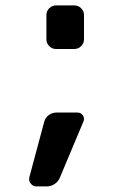

<svg xmlns="http://www.w3.org/2000/svg" viewBox="-20 -585 453 693"><path d="M181.6 -408.2Q168 -408.2 157.7 -418.5Q147.5 -428.7 147.5 -443.4V-531.2Q147.5 -544.9 157.7 -555.2Q168 -565.4 181.6 -565.4H248Q262.7 -565.4 272.9 -555.2Q283.2 -544.9 283.2 -531.2V-443.4Q283.2 -428.7 272.9 -418.5Q262.7 -408.2 248 -408.2ZM139.6 -145.5Q143.6 -160.2 155.8 -169.4Q168 -178.7 183.6 -178.7H259.8Q272.5 -178.7 279.3 -168Q283.2 -162.1 283.2 -156.2Q283.2 -151.4 281.2 -146.5L196.3 55.7Q190.4 70.3 177.2 79.1Q164.1 87.9 148.4 87.9H111.3Q98.6 87.9 90.8 77.1Q85 70.3 85 61.5Q85 58.6 85.9 54.7Z"/></svg>

Font: Gen Jyuu GothicL Medium
Style: Regular
Weight: 500
Designer: [Source Han Sans]
Ryoko NISHIZUKA  (kana & ideographs); Paul D. Hunt (Latin, Greek & Cyrillic); Wenlong ZHANG  (bopomofo
Version: Version 1.002.20150607